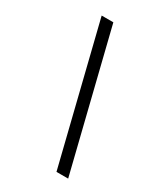

<svg xmlns="http://www.w3.org/2000/svg" viewBox="-189 -824 801 925"><g transform="rotate(30 211.0 -361.5)"><path d="M160 -742 348 19H283L95 -742Z"/></g></svg>

Font: Josefin Sans
Style: Italic
Weight: 400
Italic angle: -7.5°
Designer: Santiago Orozco
Foundry: Typemade